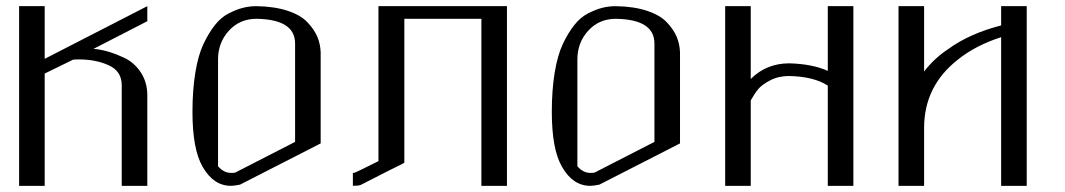

<svg xmlns="http://www.w3.org/2000/svg" viewBox="-20 -603 3456 623"><path d="M42 -583H125V-412.1L458 -583V-534.2L283.2 -444.3Q301.8 -443.4 325.7 -437Q349.6 -430.7 381.8 -416Q414.1 -401.4 435.5 -370.1Q457 -338.9 458 -296.9V0H375V-326.2Q375 -372.1 333 -391.1Q291 -410.2 236.3 -410.2Q222.7 -410.2 216.8 -409.2L125 -364.3V0H42Z M812.5 -542Q757.8 -542 722.7 -503.4Q687.5 -464.8 687.5 -410.2V-63.5Q706.1 -42 729.5 -42Q739.3 -42 743.2 -43L937.5 -142.6V-461.9Q937.5 -540 812.5 -542ZM812.5 -583Q871.1 -582 913.6 -567.9Q956.1 -553.7 978 -530.3Q1000 -506.8 1009.8 -483.4Q1019.5 -460 1020.5 -433.6V-137.7L758.8 -3.9Q739.3 0 729.5 0Q672.9 0 637.7 -61.5Q604.5 -118.2 604.5 -240.2Q604.5 -310.5 613.8 -367.2Q623 -423.8 640.1 -460Q657.2 -496.1 677.2 -521.5Q697.3 -546.9 722.2 -559.6Q747.1 -572.3 768.1 -577.6Q789.1 -583 812.5 -583Z M1625 -583V0H1542V-542H1292V-75.2Q1288.1 -72.3 1281.7 -69.3Q1275.4 -66.4 1239.3 -48.3Q1203.1 -30.3 1150.4 -2.9Q1142.6 0 1125 0V-42H1128.9Q1133.8 -43 1208 -80.1V-583Z M1978.5 -542Q1923.8 -542 1888.7 -503.4Q1853.5 -464.8 1853.5 -410.2V-63.5Q1872.1 -42 1895.5 -42Q1905.3 -42 1909.2 -43L2103.5 -142.6V-461.9Q2103.5 -540 1978.5 -542ZM1978.5 -583Q2037.1 -582 2079.6 -567.9Q2122.1 -553.7 2144 -530.3Q2166 -506.8 2175.8 -483.4Q2185.5 -460 2186.5 -433.6V-137.7L1924.8 -3.9Q1905.3 0 1895.5 0Q1838.9 0 1803.7 -61.5Q1770.5 -118.2 1770.5 -240.2Q1770.5 -310.5 1779.8 -367.2Q1789.1 -423.8 1806.2 -460Q1823.2 -496.1 1843.3 -521.5Q1863.3 -546.9 1888.2 -559.6Q1913.1 -572.3 1934.1 -577.6Q1955.1 -583 1978.5 -583Z M2749 -583V0H2666V-325.2Q2621.1 -354.5 2541 -356.4Q2505.9 -356.4 2479 -342.3Q2452.1 -328.1 2440.4 -314Q2428.7 -299.8 2416 -277.3V0H2333V-583H2416V-346.7Q2466.8 -397.5 2541 -397.5Q2616.2 -395.5 2666 -373V-583Z M3228.5 -583H3311.5V0H3228.5V-482.4Q3146.5 -456.1 3088.9 -410.2Q2978.5 -324.2 2978.5 -187.5V0H2895.5V-583H2978.5V-371.1Q3011.7 -414.1 3057.6 -444.3Q3126 -494.1 3228.5 -520.5Z"/></svg>

Font: wanta
Style: Medium
Weight: 500
Version: Version 0.91